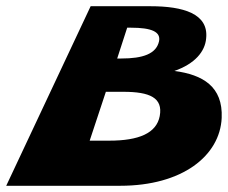

<svg xmlns="http://www.w3.org/2000/svg" viewBox="-34 -597 733 617"><path d="M257.3 -577 -14 0H352C553 0 672.8 -97 678.4 -218C682.8 -319 617.6 -357 526.5 -369C592 -392 625 -431 628.5 -474C636.6 -553 555.3 -577 449.3 -577ZM342.6 -409 374.7 -508H386.7C452.7 -508 483.7 -495 477 -464C467.9 -424 425.6 -409 355.6 -409ZM254.2 -145 306.2 -302H362.2C447.2 -302 490.3 -283 479.3 -224C468.9 -169 412.2 -145 317.2 -145Z"/></svg>

Font: Hussar Milosc
Style: Obl
Weight: 700
Foundry: Cannot Into Space Fonts
Version: Version 1.02